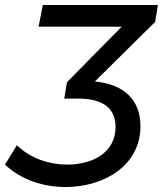

<svg xmlns="http://www.w3.org/2000/svg" viewBox="-113 -550 662 771"><path d="M521 -530H59L42 -443H376L156 -220L145 -154H202C307 -154 351 -110 351 -40C351 62 260 111 157 111C85 111 8 86 -45 33L-93 111C-27 173 62 201 150 201C306 201 451 114 451 -43C451 -147 388 -211 268 -223L510 -462Z"/></svg>

Font: AWKNG-Font Medium
Style: Italic
Weight: 500
Italic angle: -11.3°
Designer: Awakening Church
Foundry: Awakening Church
Version: Version 1.700;PS 001.700;hotconv 1.0.88;makeotf.lib2.5.64775